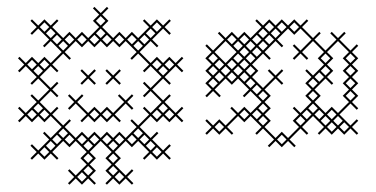

<svg xmlns="http://www.w3.org/2000/svg" viewBox="-20 -381 1076 549"><path d="M325.7 -142.9 307.9 -160.7 325.7 -178.6 321.4 -182.9 303.6 -165 285.7 -182.9 281.4 -178.6 299.3 -160.7 281.4 -142.9 285.7 -138.6 303.6 -156.4 321.4 -138.6ZM254.3 -142.9 236.4 -160.7 254.3 -178.6 250 -182.9 232.1 -165 214.3 -182.9 210 -178.6 227.9 -160.7 210 -142.9 214.3 -138.6 232.1 -156.4 250 -138.6ZM232.1 -57.9 200.7 -89.3 218.6 -107.1 214.3 -111.4 196.4 -93.6 178.6 -111.4 174.3 -107.1 192.1 -89.3 174.3 -71.4 178.6 -67.1 196.4 -85 227.9 -53.6 210 -35.7 214.3 -31.4 232.1 -49.3 250 -31.4 267.9 -49.3 285.7 -31.4 303.6 -49.3 321.4 -31.4 325.7 -35.7 307.9 -53.6 339.3 -85 357.1 -67.1 361.4 -71.4 343.6 -89.3 361.4 -107.1 357.1 -111.4 339.3 -93.6 321.4 -111.4 317.1 -107.1 335 -89.3 303.6 -57.9 285.7 -75.7 267.9 -57.9 250 -75.7ZM182.9 -214.3 165 -232.1 196.4 -263.6 214.3 -245.7 232.1 -263.6 250 -245.7 267.9 -263.6 285.7 -245.7 303.6 -263.6 321.4 -245.7 339.3 -263.6 370.7 -232.1 352.9 -214.3 357.1 -210 375 -227.9 406.4 -196.4 388.6 -178.6 392.9 -174.3 410.7 -192.1 442.1 -160.7 410.7 -129.3 392.9 -147.1 388.6 -142.9 406.4 -125 388.6 -107.1 392.9 -102.9 410.7 -120.7 442.1 -89.3 410.7 -57.9 392.9 -75.7 388.6 -71.4 406.4 -53.6 375 -22.1 357.1 -40 352.9 -35.7 370.7 -17.9 339.3 13.6 321.4 -4.3 303.6 13.6 285.7 -4.3 267.9 13.6 250 -4.3 232.1 13.6 214.3 -4.3 196.4 13.6 165 -17.9 182.9 -35.7 178.6 -40 160.7 -22.1 129.3 -53.6 147.1 -71.4 142.9 -75.7 125 -57.9 93.6 -89.3 125 -120.7 142.9 -102.9 147.1 -107.1 129.3 -125 147.1 -142.9 142.9 -147.1 125 -129.3 93.6 -160.7 125 -192.1 142.9 -174.3 147.1 -178.6 129.3 -196.4 160.7 -227.9 178.6 -210ZM53.6 -192.1 85 -160.7 67.1 -142.9 71.4 -138.6 89.3 -156.4 120.7 -125 89.3 -93.6 71.4 -111.4 67.1 -107.1 85 -89.3 53.6 -57.9 35.7 -75.7 31.4 -71.4 49.3 -53.6 31.4 -35.7 35.7 -31.4 53.6 -49.3 71.4 -31.4 89.3 -49.3 107.1 -31.4 125 -49.3 156.4 -17.9 125 13.6 107.1 -4.3 102.9 0 120.7 17.9 89.3 49.3 71.4 31.4 67.1 35.7 85 53.6 67.1 71.4 71.4 75.7 89.3 57.9 107.1 75.7 125 57.9 142.9 75.7 147.1 71.4 129.3 53.6 160.7 22.1 178.6 40 196.4 22.1 227.9 53.6 210 71.4 227.9 89.3 196.4 120.7 178.6 102.9 174.3 107.1 192.1 125 174.3 142.9 178.6 147.1 196.4 129.3 214.3 147.1 232.1 129.3 250 147.1 254.3 142.9 236.4 125 254.3 107.1 236.4 89.3 254.3 71.4 236.4 53.6 267.9 22.1 299.3 53.6 281.4 71.4 299.3 89.3 281.4 107.1 299.3 125 281.4 142.9 285.7 147.1 303.6 129.3 321.4 147.1 339.3 129.3 357.1 147.1 361.4 142.9 343.6 125 361.4 107.1 357.1 102.9 339.3 120.7 307.9 89.3 325.7 71.4 307.9 53.6 339.3 22.1 357.1 40 375 22.1 406.4 53.6 388.6 71.4 392.9 75.7 410.7 57.9 428.6 75.7 446.4 57.9 464.3 75.7 468.6 71.4 450.7 53.6 468.6 35.7 464.3 31.4 446.4 49.3 415 17.9 432.9 0 428.6 -4.3 410.7 13.6 379.3 -17.9 410.7 -49.3 428.6 -31.4 446.4 -49.3 464.3 -31.4 482.1 -49.3 500 -31.4 504.3 -35.7 486.4 -53.6 504.3 -71.4 500 -75.7 482.1 -57.9 450.7 -89.3 468.6 -107.1 464.3 -111.4 446.4 -93.6 415 -125 446.4 -156.4 464.3 -138.6 468.6 -142.9 450.7 -160.7 482.1 -192.1 500 -174.3 504.3 -178.6 486.4 -196.4 504.3 -214.3 500 -218.6 482.1 -200.7 464.3 -218.6 446.4 -200.7 428.6 -218.6 410.7 -200.7 379.3 -232.1 410.7 -263.6 428.6 -245.7 432.9 -250 415 -267.9 446.4 -299.3 464.3 -281.4 468.6 -285.7 450.7 -303.6 468.6 -321.4 464.3 -325.7 446.4 -307.9 428.6 -325.7 410.7 -307.9 392.9 -325.7 388.6 -321.4 406.4 -303.6 375 -272.1 357.1 -290 339.3 -272.1 321.4 -290 303.6 -272.1 272.1 -303.6 290 -321.4 272.1 -339.3 290 -357.1 285.7 -361.4 267.9 -343.6 250 -361.4 245.7 -357.1 263.6 -339.3 245.7 -321.4 263.6 -303.6 232.1 -272.1 214.3 -290 196.4 -272.1 178.6 -290 160.7 -272.1 129.3 -303.6 147.1 -321.4 142.9 -325.7 125 -307.9 107.1 -325.7 89.3 -307.9 71.4 -325.7 67.1 -321.4 85 -303.6 67.1 -285.7 71.4 -281.4 89.3 -299.3 120.7 -267.9 102.9 -250 107.1 -245.7 125 -263.6 156.4 -232.1 125 -200.7 107.1 -218.6 89.3 -200.7 71.4 -218.6 53.6 -200.7 35.7 -218.6 31.4 -214.3 49.3 -196.4 31.4 -178.6 35.7 -174.3ZM75.7 -178.6 89.3 -192.1 102.9 -178.6 89.3 -165ZM218.6 35.7 232.1 22.1 245.7 35.7 232.1 49.3ZM290 35.7 303.6 22.1 317.1 35.7 303.6 49.3ZM432.9 -178.6 446.4 -192.1 460 -178.6 446.4 -165ZM71.4 -67.1 85 -53.6 71.4 -40 57.9 -53.6ZM107.1 40 120.7 53.6 107.1 67.1 93.6 53.6ZM142.9 4.3 156.4 17.9 142.9 31.4 129.3 17.9ZM397.1 35.7 410.7 22.1 424.3 35.7 410.7 49.3ZM214.3 111.4 227.9 125 214.3 138.6 200.7 125ZM428.6 -67.1 442.1 -53.6 428.6 -40 415 -53.6ZM357.1 4.3 370.7 17.9 357.1 31.4 343.6 17.9ZM361.4 -250 375 -263.6 388.6 -250 375 -236.4ZM147.1 -250 160.7 -263.6 174.3 -250 160.7 -236.4ZM111.4 -285.7 125 -299.3 138.6 -285.7 125 -272.1ZM392.9 -281.4 406.4 -267.9 392.9 -254.3 379.3 -267.9ZM250 -281.4 263.6 -267.9 250 -254.3 236.4 -267.9ZM57.9 -196.4 71.4 -210 85 -196.4 71.4 -182.9ZM75.7 -71.4 89.3 -85 102.9 -71.4 89.3 -57.9ZM93.6 -53.6 107.1 -67.1 120.7 -53.6 107.1 -40ZM93.6 -196.4 107.1 -210 120.7 -196.4 107.1 -182.9ZM93.6 -303.6 107.1 -317.1 120.7 -303.6 107.1 -290ZM111.4 35.7 125 22.1 138.6 35.7 125 49.3ZM129.3 -267.9 142.9 -281.4 156.4 -267.9 142.9 -254.3ZM147.1 0 160.7 -13.6 174.3 0 160.7 13.6ZM165 17.9 178.6 4.3 192.1 17.9 178.6 31.4ZM165 -267.9 178.6 -281.4 192.1 -267.9 178.6 -254.3ZM200.7 17.9 214.3 4.3 227.9 17.9 214.3 31.4ZM200.7 -267.9 214.3 -281.4 227.9 -267.9 214.3 -254.3ZM218.6 107.1 232.1 93.6 245.7 107.1 232.1 120.7ZM218.6 71.4 232.1 57.9 245.7 71.4 232.1 85ZM236.4 17.9 250 4.3 263.6 17.9 250 31.4ZM236.4 -53.6 250 -67.1 263.6 -53.6 250 -40ZM254.3 -285.7 267.9 -299.3 281.4 -285.7 267.9 -272.1ZM254.3 -321.4 267.9 -335 281.4 -321.4 267.9 -307.9ZM272.1 17.9 285.7 4.3 299.3 17.9 285.7 31.4ZM272.1 -53.6 285.7 -67.1 299.3 -53.6 285.7 -40ZM272.1 -267.9 285.7 -281.4 299.3 -267.9 285.7 -254.3ZM290 107.1 303.6 93.6 317.1 107.1 303.6 120.7ZM290 71.4 303.6 57.9 317.1 71.4 303.6 85ZM307.9 125 321.4 111.4 335 125 321.4 138.6ZM307.9 17.9 321.4 4.3 335 17.9 321.4 31.4ZM307.9 -267.9 321.4 -281.4 335 -267.9 321.4 -254.3ZM343.6 -267.9 357.1 -281.4 370.7 -267.9 357.1 -254.3ZM361.4 0 375 -13.6 388.6 0 375 13.6ZM379.3 17.9 392.9 4.3 406.4 17.9 392.9 31.4ZM397.1 -285.7 410.7 -299.3 424.3 -285.7 410.7 -272.1ZM415 53.6 428.6 40 442.1 53.6 428.6 67.1ZM415 -196.4 428.6 -210 442.1 -196.4 428.6 -182.9ZM415 -303.6 428.6 -317.1 442.1 -303.6 428.6 -290ZM432.9 -71.4 446.4 -85 460 -71.4 446.4 -57.9ZM450.7 -53.6 464.3 -67.1 477.9 -53.6 464.3 -40ZM450.7 -196.4 464.3 -210 477.9 -196.4 464.3 -182.9Z M607.1 4.3 625 -13.6 642.9 4.3 647.1 0 629.3 -17.9 660.7 -49.3 678.6 -31.4 696.4 -49.3 727.9 -17.9 710 0 714.3 4.3 732.1 -13.6 763.6 17.9 745.7 35.7 750 40 767.9 22.1 785.7 40 803.6 22.1 821.4 40 825.7 35.7 807.9 17.9 839.3 -13.6 857.1 4.3 861.4 0 843.6 -17.9 875 -49.3 906.4 -17.9 888.6 0 892.9 4.3 910.7 -13.6 928.6 4.3 946.4 -13.6 964.3 4.3 982.1 -13.6 1000 4.3 1004.3 0 986.4 -17.9 1004.3 -35.7 1000 -40 982.1 -22.1 950.7 -53.6 982.1 -85 1000 -67.1 1004.3 -71.4 986.4 -89.3 1004.3 -107.1 986.4 -125 1004.3 -142.9 986.4 -160.7 1004.3 -178.6 986.4 -196.4 1004.3 -214.3 986.4 -232.1 1004.3 -250 1000 -254.3 982.1 -236.4 950.7 -267.9 968.6 -285.7 964.3 -290 946.4 -272.1 928.6 -290 924.3 -285.7 942.1 -267.9 910.7 -236.4 879.3 -267.9 897.1 -285.7 892.9 -290 875 -272.1 843.6 -303.6 861.4 -321.4 857.1 -325.7 839.3 -307.9 821.4 -325.7 803.6 -307.9 785.7 -325.7 767.9 -307.9 750 -325.7 732.1 -307.9 714.3 -325.7 710 -321.4 727.9 -303.6 696.4 -272.1 678.6 -290 660.7 -272.1 642.9 -290 625 -272.1 607.1 -290 602.9 -285.7 620.7 -267.9 589.3 -236.4 571.4 -254.3 567.1 -250 585 -232.1 567.1 -214.3 585 -196.4 567.1 -178.6 585 -160.7 567.1 -142.9 585 -125 567.1 -107.1 571.4 -102.9 589.3 -120.7 607.1 -102.9 611.4 -107.1 593.6 -125 625 -156.4 642.9 -138.6 660.7 -156.4 692.1 -125 674.3 -107.1 678.6 -102.9 696.4 -120.7 727.9 -89.3 696.4 -57.9 678.6 -75.7 660.7 -57.9 642.9 -75.7 638.6 -71.4 656.4 -53.6 625 -22.1 607.1 -40 589.3 -22.1 571.4 -40 567.1 -35.7 585 -17.9 567.1 0 571.4 4.3 589.3 -13.6ZM718.6 -35.7 732.1 -49.3 745.7 -35.7 732.1 -22.1ZM754.3 -35.7 736.4 -53.6 754.3 -71.4 736.4 -89.3 754.3 -107.1 736.4 -125 767.9 -156.4 785.7 -138.6 790 -142.9 772.1 -160.7 790 -178.6 785.7 -182.9 767.9 -165 750 -182.9 745.7 -178.6 763.6 -160.7 732.1 -129.3 700.7 -160.7 718.6 -178.6 700.7 -196.4 732.1 -227.9 750 -210 754.3 -214.3 736.4 -232.1 767.9 -263.6 785.7 -245.7 790 -250 772.1 -267.9 803.6 -299.3 821.4 -281.4 839.3 -299.3 870.7 -267.9 839.3 -236.4 821.4 -254.3 817.1 -250 835 -232.1 817.1 -214.3 821.4 -210 839.3 -227.9 857.1 -210 861.4 -214.3 843.6 -232.1 875 -263.6 906.4 -232.1 888.6 -214.3 906.4 -196.4 875 -165 857.1 -182.9 852.9 -178.6 870.7 -160.7 852.9 -142.9 870.7 -125 852.9 -107.1 870.7 -89.3 839.3 -57.9 821.4 -75.7 817.1 -71.4 835 -53.6 817.1 -35.7 835 -17.9 803.6 13.6 785.7 -4.3 767.9 13.6 736.4 -17.9ZM897.1 -35.7 910.7 -49.3 924.3 -35.7 910.7 -22.1ZM932.9 -35.7 946.4 -49.3 960 -35.7 946.4 -22.1ZM928.6 -31.4 942.1 -17.9 928.6 -4.3 915 -17.9ZM960 -142.9 977.9 -125 960 -107.1 977.9 -89.3 946.4 -57.9 928.6 -75.7 910.7 -57.9 879.3 -89.3 897.1 -107.1 879.3 -125 910.7 -156.4 928.6 -138.6 932.9 -142.9 915 -160.7 932.9 -178.6 915 -196.4 932.9 -214.3 915 -232.1 946.4 -263.6 977.9 -232.1 960 -214.3 977.9 -196.4 960 -178.6 977.9 -160.7ZM892.9 -174.3 906.4 -160.7 892.9 -147.1 879.3 -160.7ZM714.3 -67.1 727.9 -53.6 714.3 -40 700.7 -53.6ZM718.6 -107.1 732.1 -120.7 745.7 -107.1 732.1 -93.6ZM682.9 -142.9 696.4 -156.4 710 -142.9 696.4 -129.3ZM682.9 -178.6 696.4 -192.1 710 -178.6 696.4 -165ZM642.9 -174.3 656.4 -160.7 642.9 -147.1 629.3 -160.7ZM678.6 -174.3 692.1 -160.7 678.6 -147.1 665 -160.7ZM678.6 -210 692.1 -196.4 678.6 -182.9 665 -196.4ZM682.9 -214.3 696.4 -227.9 710 -214.3 696.4 -200.7ZM642.9 -210 656.4 -196.4 642.9 -182.9 629.3 -196.4ZM718.6 -250 732.1 -263.6 745.7 -250 732.1 -236.4ZM678.6 -245.7 692.1 -232.1 678.6 -218.6 665 -232.1ZM714.3 -245.7 727.9 -232.1 714.3 -218.6 700.7 -232.1ZM754.3 -285.7 767.9 -299.3 781.4 -285.7 767.9 -272.1ZM714.3 -281.4 727.9 -267.9 714.3 -254.3 700.7 -267.9ZM750 -281.4 763.6 -267.9 750 -254.3 736.4 -267.9ZM682.9 -250 696.4 -263.6 710 -250 696.4 -236.4ZM625 -263.6 656.4 -232.1 625 -200.7 593.6 -232.1ZM647.1 -250 660.7 -263.6 674.3 -250 660.7 -236.4ZM611.4 -178.6 625 -192.1 638.6 -178.6 625 -165ZM647.1 -178.6 660.7 -192.1 674.3 -178.6 660.7 -165ZM607.1 -174.3 620.7 -160.7 607.1 -147.1 593.6 -160.7ZM857.1 -67.1 870.7 -53.6 857.1 -40 843.6 -53.6ZM575.7 -142.9 589.3 -156.4 602.9 -142.9 589.3 -129.3ZM575.7 -178.6 589.3 -192.1 602.9 -178.6 589.3 -165ZM575.7 -214.3 589.3 -227.9 602.9 -214.3 589.3 -200.7ZM593.6 -17.9 607.1 -31.4 620.7 -17.9 607.1 -4.3ZM593.6 -196.4 607.1 -210 620.7 -196.4 607.1 -182.9ZM629.3 -267.9 642.9 -281.4 656.4 -267.9 642.9 -254.3ZM647.1 -214.3 660.7 -227.9 674.3 -214.3 660.7 -200.7ZM665 -53.6 678.6 -67.1 692.1 -53.6 678.6 -40ZM665 -267.9 678.6 -281.4 692.1 -267.9 678.6 -254.3ZM700.7 -125 714.3 -138.6 727.9 -125 714.3 -111.4ZM718.6 -71.4 732.1 -85 745.7 -71.4 732.1 -57.9ZM718.6 -285.7 732.1 -299.3 745.7 -285.7 732.1 -272.1ZM736.4 -303.6 750 -317.1 763.6 -303.6 750 -290ZM772.1 17.9 785.7 4.3 799.3 17.9 785.7 31.4ZM772.1 -303.6 785.7 -317.1 799.3 -303.6 785.7 -290ZM807.9 -303.6 821.4 -317.1 835 -303.6 821.4 -290ZM825.7 -35.7 839.3 -49.3 852.9 -35.7 839.3 -22.1ZM861.4 -71.4 875 -85 888.6 -71.4 875 -57.9ZM861.4 -107.1 875 -120.7 888.6 -107.1 875 -93.6ZM861.4 -142.9 875 -156.4 888.6 -142.9 875 -129.3ZM879.3 -53.6 892.9 -67.1 906.4 -53.6 892.9 -40ZM897.1 -178.6 910.7 -192.1 924.3 -178.6 910.7 -165ZM897.1 -214.3 910.7 -227.9 924.3 -214.3 910.7 -200.7ZM915 -53.6 928.6 -67.1 942.1 -53.6 928.6 -40ZM950.7 -17.9 964.3 -31.4 977.9 -17.9 964.3 -4.3ZM968.6 -107.1 982.1 -120.7 995.7 -107.1 982.1 -93.6ZM968.6 -142.9 982.1 -156.4 995.7 -142.9 982.1 -129.3ZM968.6 -178.6 982.1 -192.1 995.7 -178.6 982.1 -165ZM968.6 -214.3 982.1 -227.9 995.7 -214.3 982.1 -200.7Z"/></svg>

Font: Gossip Icons Low Cross Stitch
Style: Regular
Weight: 300
Designer: Deborah Khodanovich
Version: Version 1.001;Glyphs 3.3.1 (3343)